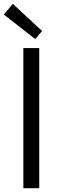

<svg xmlns="http://www.w3.org/2000/svg" viewBox="-20 -983 327 1003"><path d="M102 0H185V-732H102ZM164 -779 200 -821 47 -963 0 -907Z"/></svg>

Font: Noto Sans CJK HK DemiLight
Style: Regular
Weight: 350
Designer: Ryoko NISHIZUKA 西塚涼子 (kana, bopomofo & ideographs); Paul D. Hunt (Latin, Greek & Cyrillic); Sandoll Communications 산돌커뮤니
Foundry: Adobe
Version: Version 2.004;hotconv 1.0.118;makeotfexe 2.5.65603